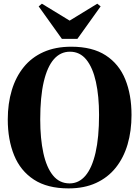

<svg xmlns="http://www.w3.org/2000/svg" viewBox="-20 -1006 753 1038"><path d="M350.5 12.5Q236 12.5 163.2 -35Q90.5 -82.5 56.2 -166.8Q22 -251 22 -360Q22 -446.5 43.8 -518.5Q65.5 -590.5 108.2 -643.2Q151 -696 215.5 -724.8Q280 -753.5 365.5 -753.5Q479.5 -753.5 551.5 -706.8Q623.5 -660 657.2 -577Q691 -494 691 -384.5Q691 -298 669.8 -225.5Q648.5 -153 605.8 -99.5Q563 -46 499.2 -16.8Q435.5 12.5 350.5 12.5ZM356.5 -14.5Q406.5 -14.5 442 -56.2Q477.5 -98 496.5 -180.5Q515.5 -263 515.5 -384.5Q515.5 -486.5 498.5 -563.5Q481.5 -640.5 446.8 -683.5Q412 -726.5 358 -726.5Q307 -726.5 271.2 -685.8Q235.5 -645 216.5 -563.8Q197.5 -482.5 197.5 -360Q197.5 -256.5 214.5 -178.5Q231.5 -100.5 266.5 -57.5Q301.5 -14.5 356.5 -14.5ZM314.5 -796 189 -971.5 206.5 -986 356.5 -894.5 506 -986 524 -971.5 398.5 -796Z"/></svg>

Font: Merriweather 144pt
Style: Bold
Weight: 700
Version: Version 2.100